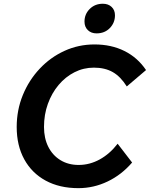

<svg xmlns="http://www.w3.org/2000/svg" viewBox="-20 -962 779 998"><path d="M591.5 -214.9 666.7 -117.2Q611.7 -53.2 539.2 -18.6Q466.7 16 387.4 16Q289.6 16 217.5 -23.1Q145.3 -62.3 106.1 -133.9Q66.8 -205.5 66.8 -302Q66.8 -389.8 98.5 -467.5Q130.2 -545.2 186.2 -604.7Q242.2 -664.3 315.2 -697.6Q388.2 -731 471.2 -731Q558.6 -731 626.9 -696.9Q695.3 -662.8 739.1 -597.8L639 -512.7Q606.9 -564 566.2 -587.2Q525.4 -610.4 468 -610.4Q414.3 -610.4 367.2 -586.5Q320.1 -562.6 284.6 -520.4Q249.1 -478.3 228.9 -422.3Q208.7 -366.4 208.7 -302Q208.7 -243.2 231.1 -198.8Q253.5 -154.4 294.3 -129.5Q335.2 -104.6 388.7 -104.6Q446.2 -104.6 498.4 -133.3Q550.5 -162 591.5 -214.9ZM481.8 -788.5Q454.1 -788.5 436.7 -805.3Q419.2 -822.1 419.2 -849.8Q419.2 -888.4 446.3 -915.4Q473.3 -942.5 514.7 -942.5Q542.8 -942.5 560.2 -926Q577.6 -909.5 577.6 -882.5Q577.6 -843.6 550.9 -816.1Q524.2 -788.5 481.8 -788.5Z"/></svg>

Font: Wix Madefor Text
Style: Italic
Weight: 400
Italic angle: -12°
Designer: Dalton Maag Ltd
Foundry: Dalton Maag Ltd
Version: Version 3.100